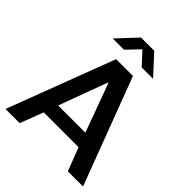

<svg xmlns="http://www.w3.org/2000/svg" viewBox="-242 -1023 1161 1161"><g transform="rotate(45 338.5 -442.5)"><path d="M7 0 267 -686H411L670 0H540L483 -149H185L128 0ZM217 -240H450L336 -551H332ZM164 -760 281 -885H394L509 -760H412L320 -859H355L260 -760Z"/></g></svg>

Font: Chivo Medium Medium
Style: Regular
Weight: 500
Version: Version 2.002